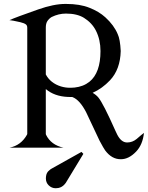

<svg xmlns="http://www.w3.org/2000/svg" viewBox="-20 -770 770 1001"><path d="M414.6 32.2 322.8 183.6Q321.3 186 315.9 191.9Q303.2 206.1 284.7 210Q277.3 211.4 270.5 211.4Q249 211.4 233.4 195.8Q219.2 181.6 219.2 160.2Q219.2 156.2 219.7 151.4Q221.7 129.4 236.8 118.2L245.1 111.3L404.8 22ZM323.7 -699.2Q285.6 -699.2 249 -681.2Q234.4 -672.4 225.6 -657.7Q218.8 -646 218.8 -625V-381.8Q243.2 -336.4 297.9 -319.3Q321.3 -312.5 343.3 -312.5Q345.7 -312.5 348.6 -312.5Q350.6 -312.5 368.2 -313.5Q414.6 -318.4 446.3 -343.8Q503.9 -390.1 503.9 -503.9Q503.9 -562.5 480.5 -609.4Q460 -650.4 418 -676.8Q381.8 -699.2 323.7 -699.2ZM29.3 0Q89.8 -11.7 121.1 -68.4L122.1 -72.3V-625Q122.1 -636.7 115.7 -642.1Q106.9 -649.4 85.9 -654.3Q43 -664.1 29.3 -665Q63 -680.2 178.7 -720.7Q260.7 -749.5 320.3 -749.5Q322.3 -749.5 324.2 -749.5Q397 -749.5 446.3 -729.5Q496.1 -710 529.3 -679.7Q574.7 -638.2 593.8 -591.8Q606.4 -565.4 609.4 -503.9Q606.9 -408.2 553.7 -351.6Q513.2 -308.6 462.9 -286.1Q481 -275.9 493.2 -261.2Q518.1 -231 581.1 -89.4L591.3 -67.9Q612.3 -27.3 642.1 -27.3Q643.1 -27.3 644 -27.3Q670.4 -27.3 692.9 -45.9Q717.3 -67.4 730.5 -77.1Q724.1 -15.6 689.5 20.5Q651.4 60.1 610.8 60.1Q609.9 60.1 608.9 60.1Q562.5 60.1 528.3 14.2Q521 4.4 499 -36.6L429.2 -184.6Q396.5 -248 359.4 -263.2L356.4 -264.2Q345.7 -264.2 334 -264.6Q263.7 -267.6 218.8 -305.7V-72.3L219.7 -67.9Q246.1 -13.7 311.5 0Z"/></svg>

Font: Modern Antiqua
Style: Regular
Weight: 500
Version: Version 1.0